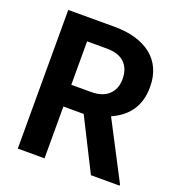

<svg xmlns="http://www.w3.org/2000/svg" viewBox="-129 -818 858 925"><g transform="rotate(20 300.0 -355.5)"><path d="M305.2 -265.6H201.2V0H64V-710.9H302.2Q361.3 -710.9 409.2 -697Q457 -683.1 491 -656.2Q524.9 -629.4 543.2 -589.4Q561.5 -549.3 561.5 -496.6Q561.5 -458.5 552.5 -428Q543.5 -397.5 526.6 -373.3Q509.8 -349.1 486.1 -331.1Q462.4 -313 433.1 -299.8L585.9 -6.3V0H439ZM201.2 -377H302.7Q360.8 -377 392.3 -406.5Q423.8 -436 423.8 -487.3Q423.8 -540.5 393.1 -570.1Q362.3 -599.6 302.2 -599.6H201.2Z"/></g></svg>

Font: Roboto Mono
Style: Bold
Weight: 700
Designer: Google
Version: Version 2.000985; 2015; ttfautohint (v1.3)